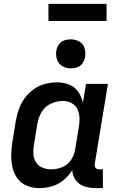

<svg xmlns="http://www.w3.org/2000/svg" viewBox="-20 -963 616 991"><path d="M184 8Q216 8 248.5 -1.5Q281 -11 308 -33.5Q335 -56 353 -85Q354 -55 371.5 -32Q389 -9 417.5 -0.5Q446 8 476 8H511V-89H492Q485 -89 478.5 -92Q472 -95 470 -102Q468 -109 469 -117L537 -530H424L408 -433Q401 -464 383.5 -489.5Q366 -515 336.5 -526.5Q307 -538 274 -538Q244 -538 213 -530Q182 -522 155 -503Q128 -484 108.5 -457.5Q89 -431 78 -401Q67 -371 62 -341L44 -231Q39 -197 38 -163.5Q37 -130 44.5 -98.5Q52 -67 70.5 -41.5Q89 -16 119.5 -4Q150 8 184 8ZM245 -89Q221 -89 199.5 -97.5Q178 -106 166 -125Q154 -144 152.5 -167.5Q151 -191 155 -215L173 -325Q178 -356 195 -385Q212 -414 243 -428Q274 -442 305 -442Q329 -442 350 -430.5Q371 -419 380.5 -397.5Q390 -376 390.5 -351.5Q391 -327 386 -302L368 -192Q364 -164 347 -138Q330 -112 301.5 -100.5Q273 -89 245 -89ZM345 -610Q361 -610 378 -615.5Q395 -621 405.5 -636Q416 -651 419 -667Q423 -691 416.5 -714Q410 -737 389.5 -748.5Q369 -760 345 -760Q329 -760 312 -754.5Q295 -749 284.5 -734.5Q274 -720 271 -703Q267 -679 274 -656.5Q281 -634 301 -622Q321 -610 345 -610ZM230 -855H530V-943H230Z"/></svg>

Font: Iosevka Sparkle Semibold
Style: Italic
Weight: 600
Italic angle: -9°
Designer: Belleve Invis
Foundry: Belleve Invis
Version: Version 4.5.0; ttfautohint (v1.8.3)